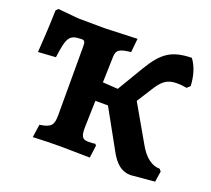

<svg xmlns="http://www.w3.org/2000/svg" viewBox="-95 -629 836 761"><g transform="rotate(20 322.5 -248.5)"><path d="M624 -51C590 -51 559 -75 535 -118L446 -273L485 -334C510 -375 530 -393 572 -393C584 -393 598 -392 614 -389L627 -401C625 -440 616 -477 593 -508C509 -506 472 -481 424 -401L359 -292L295 -296L298 -402C298 -434 311 -442 359 -447L365 -505L226 -500L116 -501L30 -509L21 -500C20 -452 16 -376 12 -321L86 -326C97 -412 106 -427 154 -428C169 -429 173 -424 173 -405V-114C173 -70 163 -59 116 -52L108 3C144 1 194 0 226 0C254 0 317 2 348 2L355 -51L350 -57C348 -56 333 -55 320 -55C295 -55 288 -67 289 -108L292 -217H345L432 -60C458 -10 486 12 523 12L624 3L631 -42Z"/></g></svg>

Font: Alegreya SC
Style: Bold
Weight: 700
Designer: Juan Pablo del Peral
Foundry: Huerta Tipografica
Version: Version 2.007;PS 002.007;hotconv 1.0.88;makeotf.lib2.5.64775